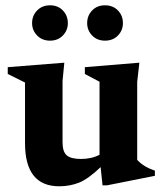

<svg xmlns="http://www.w3.org/2000/svg" viewBox="-20 -672 600 706"><path d="M210 -148.5Q210 -114.5 225.2 -101Q240.5 -87.5 277.5 -87.5Q317 -87.5 346 -103V-371.5L292 -400V-425L492.5 -441.5L484.5 -371V-84Q508 -58.5 549.5 -44.5V-25.5L373.5 9.5H357L350 -57.5Q304.5 -14 270.8 -0.5Q237 13 198 13Q72 13 72 -145.5V-368.5L8.5 -400V-425L216.5 -441.5L210 -374.5ZM164 -522.5Q135 -522.5 116.5 -541.5Q98 -560.5 98 -587Q98 -614.5 116.5 -633.5Q135 -652.5 164 -652.5Q193 -652.5 211.2 -633.5Q229.5 -614.5 229.5 -587Q229.5 -560.5 211.2 -541.5Q193 -522.5 164 -522.5ZM366 -522.5Q337 -522.5 318.8 -541.5Q300.5 -560.5 300.5 -587Q300.5 -614.5 318.8 -633.5Q337 -652.5 366 -652.5Q395.5 -652.5 413.8 -633.5Q432 -614.5 432 -587Q432 -560.5 413.8 -541.5Q395.5 -522.5 366 -522.5Z"/></svg>

Font: Newsreader 16pt
Style: Bold
Weight: 700
Designer: Hugues Gentile
Foundry: Production Type
Version: Version 1.003; ttfautohint (v1.8.3)